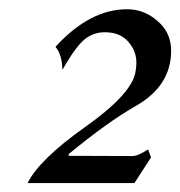

<svg xmlns="http://www.w3.org/2000/svg" viewBox="-20 -746 398 424"><path d="M276.9 -341.8H41Q66.9 -394 167.7 -465.3Q268.6 -536.6 278.8 -585Q281.2 -597.2 281.2 -607.4Q281.2 -633.8 262.9 -654.3Q244.6 -674.8 211.4 -674.8Q186.5 -674.8 167 -659.2Q147.5 -643.6 117.7 -591.8Q117.2 -625.5 102.5 -642.6Q178.2 -725.6 260.7 -725.6Q302.7 -725.6 334.5 -693.4Q357.9 -669.4 357.9 -633.8Q357.9 -556.2 279.3 -511.7Q216.3 -475.6 132.3 -406.2L131.3 -401.9L272 -401.4Q284.7 -401.4 307.1 -416L313.5 -398.4Z"/></svg>

Font: Balgruf
Style: Italic
Weight: 500
Italic angle: -12°
Designer: Paul James Miller
Foundry: High-Logic / Made with FontCreator
Version: Version 1.201;March 28, 2021;FontCreator 13.0.0.2683 64-bit